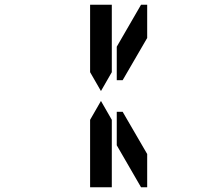

<svg xmlns="http://www.w3.org/2000/svg" viewBox="-20 -907 856 814"><path d="M362 -673V-887H454V-876V-673V-601L408 -521L362 -601ZM578 -887H604V-746L500 -567H475V-709ZM454 -157V-113H362V-327V-399L408 -479L454 -399V-327ZM475 -433H500L604 -254V-113H578L475 -291Z"/></svg>

Font: DSEG14 Classic
Style: Regular
Weight: 400
Designer: Keshikan(Twitter:@keshinomi_88pro)
Version: Version 0.46